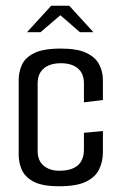

<svg xmlns="http://www.w3.org/2000/svg" viewBox="-20 -644 419 668"><path d="M186 4Q127 4 97 -12Q67 -28 56 -53Q45 -78 45 -106V-365Q45 -393 56 -418Q67 -443 98.5 -459Q130 -475 192 -475Q250 -475 281.5 -459.5Q313 -444 325.5 -419Q338 -394 338 -366V-296L272 -288V-354Q272 -388 251 -406Q230 -424 192 -424Q154 -424 132.5 -406Q111 -388 111 -354V-118Q111 -85 132 -67.5Q153 -50 186 -50Q272 -50 272 -124V-182L338 -188V-115Q338 -82 325 -55Q312 -28 279.5 -12Q247 4 186 4ZM74 -532 158 -624H221L305 -532H258L190 -591L121 -532Z"/></svg>

Font: Smooch Sans Medium
Style: Regular
Weight: 500
Designer: Robert E. Leuschke
Foundry: Robert E. Leuschke
Version: Version 1.010; ttfautohint (v1.8.3)